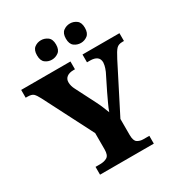

<svg xmlns="http://www.w3.org/2000/svg" viewBox="-210 -1070 1141 1215"><g transform="rotate(-30 360.5 -462.0)"><path d="M166 0V-57H199Q231 -57 251 -69.5Q271 -82 271 -124V-243L86 -604Q71 -633 58.5 -645Q46 -657 15 -657H2V-714H362V-657H351Q320 -657 302.5 -643.5Q285 -630 285 -606Q285 -579 300 -551L374 -406Q388 -378 396.5 -357Q405 -336 414 -313Q423 -339 437.5 -369.5Q452 -400 467 -432L523 -545Q533 -569 536 -584Q539 -599 539 -605Q539 -657 471 -657H450V-714H720V-657H708Q680 -657 665 -641.5Q650 -626 626 -579L454 -241V-124Q454 -81 472.5 -69Q491 -57 516 -57H559V0ZM479 -782Q452 -782 430.5 -798Q409 -814 409 -853Q409 -892 430.5 -908Q452 -924 479 -924Q505 -924 526.5 -908Q548 -892 548 -853Q548 -814 526.5 -798Q505 -782 479 -782ZM267 -782Q240 -782 219 -798Q198 -814 198 -853Q198 -892 219 -908Q240 -924 267 -924Q293 -924 315 -908Q337 -892 337 -853Q337 -814 315 -798Q293 -782 267 -782Z"/></g></svg>

Font: Noto Serif Sinhala ExtraBold
Style: Regular
Weight: 800
Designer: Jelle Bosma - Monotype Design Team
Foundry: Monotype Imaging Inc.
Version: Version 2.007; ttfautohint (v1.8.4.7-5d5b)